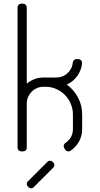

<svg xmlns="http://www.w3.org/2000/svg" viewBox="-20 -820 540 1040"><path d="M375 -199.5V-120.5C375 -104.5 371.2 -89.9 363.8 -76.8C356.2 -63.6 346.2 -53 333.5 -45C328.8 -41.7 326.1 -37.4 325.2 -32.2C324.4 -27.1 325.3 -22.2 328 -17.5L333.5 -9C336.5 -4.3 340.8 -1.4 346.2 -0.2C351.8 0.9 356.8 0 361.5 -3C380.5 -15.7 395.8 -32.2 407.5 -52.8C419.2 -73.2 425 -95.8 425 -120.5V-199.5C425 -233.2 417.4 -264.1 402.2 -292.2C387.1 -320.4 367 -343.7 342 -362C353.3 -367 363.8 -373.5 373.5 -381.5C383.2 -389.5 391.6 -398.5 398.8 -408.5C405.9 -418.5 411.8 -429.4 416.2 -441.2C420.8 -453.1 423.5 -465.5 424.5 -478.5C424.8 -484.2 423.2 -489 419.5 -493C415.8 -497 411.2 -499.2 405.5 -499.5L395.5 -500C390.2 -500.3 385.5 -498.8 381.5 -495.2C377.5 -491.8 375.2 -487.3 374.5 -482C373.5 -470.3 370.5 -459.6 365.5 -449.8C360.5 -439.9 354 -431.2 346 -423.8C338 -416.2 328.8 -410.4 318.2 -406.2C307.8 -402.1 296.7 -400 285 -400H215C197.7 -400 181.4 -397.1 166.2 -391.2C151.1 -385.4 137.3 -377.3 125 -367V-780C125 -785.7 123.1 -790.4 119.2 -794.2C115.4 -798.1 110.7 -800 105 -800H95C89.3 -800 84.6 -798.1 80.8 -794.2C76.9 -790.4 75 -785.7 75 -780V-20C75 -14.3 76.9 -9.6 80.8 -5.8C84.6 -1.9 89.3 0 95 0H105C110.7 0 115.4 -1.9 119.2 -5.8C123.1 -9.6 125 -14.3 125 -20V-261.5C125.3 -273.8 127.9 -285.3 132.8 -296C137.6 -306.7 144 -316 152 -324C160 -332 169.4 -338.3 180.2 -343C191.1 -347.7 202.7 -350 215 -350H226C246.7 -350 266 -346.1 284 -338.2C302 -330.4 317.8 -319.7 331.2 -306C344.8 -292.3 355.4 -276.3 363.2 -258C371.1 -239.7 375 -220.2 375 -199.5ZM237 56.5 131 162.5C127 166.2 125 170.8 125 176.2C125 181.8 127 186.5 131 190.5L134.5 194C138.2 198 142.8 200 148.5 200C154.2 200 158.8 198 162.5 194L268.5 88C272.5 84.3 274.5 79.7 274.5 74C274.5 68.3 272.5 63.7 268.5 60L265 56.5C261.3 52.5 256.7 50.5 251 50.5C245.3 50.5 240.7 52.5 237 56.5Z"/></svg>

Font: lerotica
Style: Regular
Weight: 400
Designer: defharo
Foundry: deFharo
Version: Version 1.001 2011